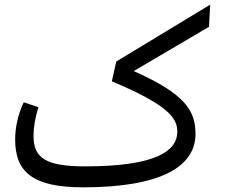

<svg xmlns="http://www.w3.org/2000/svg" viewBox="-20 -790 967 824"><path d="M337 14C674 14 819 -77 819 -215C819 -316 774 -387 554 -485L877 -675L882 -770L479 -526L460 -441C703 -339 741 -283 741 -225C741 -146 658 -76 345 -76C178 -76 124 -111 124 -205C124 -245 131 -286 145 -330L82 -351C57 -300 45 -241 45 -192C45 -51 121 14 337 14Z"/></svg>

Font: FiraGO Unicode
Style: Regular
Weight: 400
Designer: bBox Type
Foundry: bBox Type GmbH
Version: Version 1.001;PS 001.001;hotconv 1.0.88;makeotf.lib2.5.64775